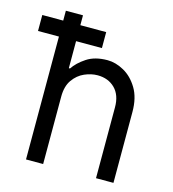

<svg xmlns="http://www.w3.org/2000/svg" viewBox="-120 -817 819 907"><g transform="rotate(15 289.0 -363.5)"><path d="M174 -329.5V0H90.2V-600.9H-12.1V-679H90.2V-727.3H174V-679H300.4V-600.9H174V-468.8H179.7Q199.9 -499.6 239.9 -526.1Q279.8 -552.6 341.6 -552.6Q381.4 -552.6 422.1 -530Q462.7 -507.5 490.2 -461.8Q517.8 -416.2 517.8 -346.6V0H432.5V-346.6Q432.5 -406.2 399.7 -438.9Q366.8 -471.6 314.6 -471.6Q283.4 -471.6 250.9 -457.4Q218.4 -443.2 196.2 -411.9Q174 -380.7 174 -329.5Z"/></g></svg>

Font: Interface
Style: Regular
Weight: 400
Designer: Rasmus Andersson
Foundry: rsms
Version: Version 1.8